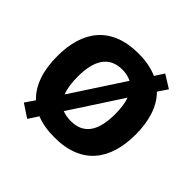

<svg xmlns="http://www.w3.org/2000/svg" viewBox="-195 -946 1187 1187"><g transform="rotate(45 398.0 -353.0)"><path d="M741 -358C741 -476 711 -574 646 -638L688 -701L603 -754L564 -694C519 -714 464 -725 399 -725C162 -725 55 -580 55 -359C55 -236 86 -137 155 -72L112 -9L198 48L240 -17C285 1 337 10 398 10C637 10 741 -137 741 -358ZM234 -358C234 -498 282 -584 399 -584C429 -584 457 -577 479 -566L255 -223C240 -259 234 -305 234 -358ZM562 -358C562 -218 516 -133 398 -133C369 -133 345 -138 324 -146L544 -484C556 -450 562 -408 562 -358Z"/></g></svg>

Font: Noto Sans Arabic ExtBd
Style: Regular
Weight: 800
Designer: Monotype Design Team, Nadine Chahine, Nizar Qandah and Khaled Hosny
Foundry: Monotype Imaging Inc.
Version: Version 2.012